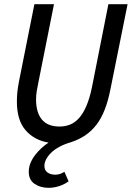

<svg xmlns="http://www.w3.org/2000/svg" viewBox="-20 -675 640 921"><path d="M213 226Q174 226 146 207Q118 188 118 149Q118 127 126.5 106.5Q135 86 149 68Q163 50 179.5 35Q196 20 213 9Q145 -2 103 -50Q61 -98 61 -188Q61 -213 63.5 -235.5Q66 -258 71 -284L145 -655H239L164 -279Q159 -256 156 -236.5Q153 -217 153 -198Q153 -135 181 -101.5Q209 -68 266 -68Q293 -68 316.5 -77.5Q340 -87 359.5 -109Q379 -131 394.5 -167Q410 -203 421 -256L500 -655H592L510 -248Q499 -192 482.5 -149.5Q466 -107 442.5 -76.5Q419 -46 388.5 -25.5Q358 -5 318 8Q287 17 263.5 30Q240 43 224.5 58.5Q209 74 201 90Q193 106 193 120Q193 142 208 152.5Q223 163 245 163Q257 163 267.5 159.5Q278 156 289 149L309 195Q290 209 264.5 217.5Q239 226 213 226Z"/></svg>

Font: Source Code Pro Medium
Style: Italic
Weight: 500
Italic angle: -11°
Monospace: yes
Designer: Paul D. Hunt, Teo Tuominen
Foundry: Adobe Systems Incorporated
Version: Version 1.050;PS 1.000;hotconv 16.6.51;makeotf.lib2.5.65220